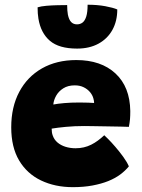

<svg xmlns="http://www.w3.org/2000/svg" viewBox="-20 -786 600 812"><path d="M525 -82.5Q510.5 -64.5 488.8 -48.2Q467 -32 437.8 -20.2Q408.5 -8.5 371.2 -1.5Q334 5.5 288 5.5Q212.5 5.5 153.2 -23Q94 -51.5 60.8 -107.5Q27.5 -163.5 27.5 -247.5Q27.5 -333.5 61.5 -397.5Q95.5 -461.5 157.5 -496.8Q219.5 -532 302.5 -532Q407.5 -532 468.5 -475.2Q529.5 -418.5 531 -316.5Q531 -297 529.8 -282Q528.5 -267 525 -249.5Q517.5 -250 491.8 -250.5Q466 -251 434 -251.5Q402 -252 374.5 -252.5Q347 -253 336 -253Q295.5 -253 258.5 -249.5Q221.5 -246 198.5 -242Q198.5 -234.5 199.5 -227Q200.5 -219.5 203 -213Q209 -195.5 223 -183.5Q237 -171.5 257 -165.2Q277 -159 299.5 -159Q318 -159 334.2 -162.8Q350.5 -166.5 365.5 -174Q380.5 -181.5 394 -191.5Q407.5 -201.5 421 -214Q424 -211.5 437.5 -198Q451 -184.5 468.2 -164.5Q485.5 -144.5 501.2 -122.8Q517 -101 525 -82.5ZM205.5 -344Q224 -347.5 251.8 -350Q279.5 -352.5 316.5 -352.5Q337 -352.5 354 -351.8Q371 -351 378 -350.5Q378 -359 375 -369.5Q371 -384.5 360.2 -397Q349.5 -409.5 333.5 -417.2Q317.5 -425 296 -425Q267.5 -425 247.8 -412.5Q228 -400 217.5 -381.2Q207 -362.5 205.5 -344ZM476 -746Q476 -697 455.5 -659.8Q435 -622.5 396.8 -601.5Q358.5 -580.5 306 -580.5Q229.5 -580.5 191 -613.5Q152.5 -646.5 142.5 -707Q139 -727.5 139 -755Q153 -759.5 176.2 -761.5Q199.5 -763.5 223.5 -764Q247.5 -764.5 264 -764.5Q264 -752.5 264.8 -742.5Q265.5 -732.5 267 -724.5Q271.5 -702.5 281 -692.8Q290.5 -683 305.5 -683Q319 -683 329 -690.5Q339 -698 344.8 -716.2Q350.5 -734.5 350.5 -766Q391.5 -766 425.2 -759.8Q459 -753.5 476 -746Z"/></svg>

Font: Grandstander Thin ExtraBold
Style: Regular
Weight: 800
Version: Version 1.200